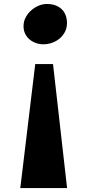

<svg xmlns="http://www.w3.org/2000/svg" viewBox="-20 -723 437 960"><path d="M196.8 -501.5Q178.2 -501.5 160.4 -507.6Q142.6 -513.7 128.7 -525.1Q114.7 -536.6 106.2 -553.5Q97.7 -570.3 97.7 -592.3Q97.7 -615.7 108.4 -636Q119.1 -656.2 136 -671.1Q152.8 -686 173.3 -694.6Q193.8 -703.1 213.9 -703.1Q239.7 -703.1 258.8 -695.6Q277.8 -688 290.3 -675.3Q302.7 -662.6 308.8 -645.3Q314.9 -627.9 314.9 -608.4Q314.9 -583.5 304.7 -563.7Q294.4 -543.9 277.6 -530Q260.7 -516.1 239.5 -508.8Q218.3 -501.5 196.8 -501.5ZM156.2 -402.8H245.1L315.4 217.3H81.5Z"/></svg>

Font: Merriweather
Style: Heavy
Weight: 900
Version: Version 1.003